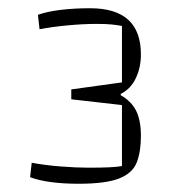

<svg xmlns="http://www.w3.org/2000/svg" viewBox="-20 -760 428 466"><path d="M171 -314Q134 -314 104 -318Q74 -322 53 -330L57 -365Q89 -359 127 -356Q165 -353 196 -353Q226 -353 246 -354Q266 -355 276 -357V-505L153 -519V-543L276 -560V-697Q266 -699 252 -700.5Q238 -702 215 -702Q183 -702 145 -698.5Q107 -695 76 -689L72 -724Q94 -732 127 -736Q160 -740 199 -740Q322 -740 322 -628Q322 -596 309.5 -570Q297 -544 273 -532V-529Q299 -514 310.5 -491Q322 -468 322 -430Q322 -392 312 -366Q302 -340 269.5 -327Q237 -314 171 -314Z"/></svg>

Font: Changa ExtraLight
Style: Regular
Weight: 250
Designer: Eduardo Rodriguez Tunni
Foundry: Eduardo Rodriguez Tunni
Version: Version 3.002; ttfautohint (v1.8.2)